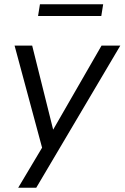

<svg xmlns="http://www.w3.org/2000/svg" viewBox="-20 -700 584 900"><path d="M65.3 180 187.5 -24.9 182.1 10.2 48.3 -486.3H130.8L237.6 -58.6H209.8L456 -486.3H544L149.9 180ZM158.4 -625 167.2 -679.9H463.6L454.8 -625Z"/></svg>

Font: Nunito Sans 12pt ExtraLight
Style: Italic
Weight: 200
Italic angle: -9°
Designer: Vernon Adams
Foundry: Vernon Adams
Version: Version 3.101;gftools[0.9.27]